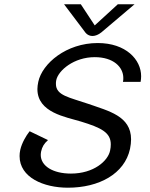

<svg xmlns="http://www.w3.org/2000/svg" viewBox="-20 -870 707 907"><path d="M427.5 -750 361.7 -850H282.5L380 -720.8C380 -720.8 391.7 -700 416.7 -700C441.7 -700 463.3 -720.8 463.3 -720.8L615.8 -850H536.7ZM594.2 -166.7C597.5 -183.3 599.2 -198.3 599.2 -211.7C599.2 -322.5 491.7 -345.8 397.5 -379.2C308.3 -410 244.2 -418.3 244.2 -473.3C244.2 -479.2 244.2 -485 245.8 -491.7C255.8 -537.5 329.2 -600 427.5 -600C515.8 -600 562.5 -553.3 562.5 -501.7C562.5 -495.8 562.5 -489.2 560.8 -483.3H644.2C645.8 -492.5 646.7 -500.8 646.7 -510C646.7 -588.3 575 -666.7 441.7 -666.7C293.3 -666.7 179.2 -570 160.8 -483.3C158.3 -470.8 156.7 -460 156.7 -449.2C156.7 -337.5 291.7 -317.5 362.5 -295.8C457.5 -266.7 503.3 -244.2 503.3 -188.3C503.3 -179.2 502.5 -169.2 500 -158.3C490 -110 423.3 -50 315 -50C230 -50 172.5 -85.8 172.5 -138.3C172.5 -143.3 173.3 -149.2 174.2 -154.2C179.2 -176.7 187.5 -190.8 206.7 -208.3L120 -250C103.3 -229.2 83.3 -195 75.8 -162.5C73.3 -151.7 72.5 -141.7 72.5 -132.5C72.5 -31.7 185.8 16.7 300.8 16.7C447.5 16.7 568.3 -48.3 594.2 -166.7Z"/></svg>

Font: BoonHome
Style: Book Oblique
Weight: 400
Italic angle: -12°
Designer: Sungsit Sawaiwan
Foundry: Sungsit Sawaiwan
Version: Version 0.2